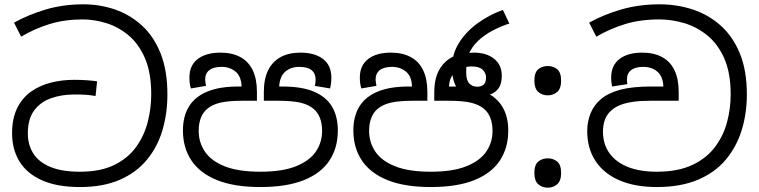

<svg xmlns="http://www.w3.org/2000/svg" viewBox="-20 -856 3518 890"><path d="M351 11Q244 11 174 -20.5Q104 -52 70 -108Q36 -164 36 -238Q36 -306 59 -353.5Q82 -401 122 -430Q162 -459 214 -472.5Q266 -486 323 -486Q355 -486 383 -484Q411 -482 430 -479L423 -411Q400 -415 379.5 -416.5Q359 -418 324 -418Q265 -418 216 -400.5Q167 -383 138 -343.5Q109 -304 109 -238Q109 -186 133.5 -146Q158 -106 211.5 -83Q265 -60 351 -60Q446 -60 510 -91.5Q574 -123 611.5 -175.5Q649 -228 665 -291.5Q681 -355 681 -418Q681 -519 652 -586Q623 -653 575.5 -692.5Q528 -732 472 -749Q416 -766 362 -766Q280 -766 210 -744.5Q140 -723 78 -686L45 -751Q111 -788 192 -812Q273 -836 367 -836Q442 -836 511.5 -812.5Q581 -789 636.5 -739Q692 -689 724 -609.5Q756 -530 756 -418Q756 -330 733 -252.5Q710 -175 661 -115.5Q612 -56 535 -22.5Q458 11 351 11Z M1186 11Q1066 11 986.5 -21Q907 -53 867.5 -112Q828 -171 828 -251Q828 -317 856 -362.5Q884 -408 941 -431.5Q998 -455 1084 -455H1107L1100 -452Q1099 -501 1072.5 -523.5Q1046 -546 1007 -546Q970 -546 950.5 -531Q931 -516 931 -487Q931 -482 932.5 -472.5Q934 -463 935 -458L865 -446Q861 -458 859.5 -470.5Q858 -483 858 -496Q858 -553 896.5 -582.5Q935 -612 1002 -612Q1056 -612 1094 -591.5Q1132 -571 1151.5 -530.5Q1171 -490 1171 -430V-389H1106Q1039 -389 1001 -380Q963 -371 940 -351Q921 -335 911 -309.5Q901 -284 901 -249Q901 -196 930 -153Q959 -110 1022 -85Q1085 -60 1187 -60Q1288 -60 1351 -85Q1414 -110 1443.5 -152.5Q1473 -195 1473 -249Q1473 -284 1463 -309.5Q1453 -335 1434 -351Q1411 -371 1373 -380Q1335 -389 1267 -389H1203V-430Q1203 -490 1223 -530.5Q1243 -571 1281 -591.5Q1319 -612 1373 -612Q1439 -612 1477.5 -582.5Q1516 -553 1516 -496Q1516 -483 1514.5 -470.5Q1513 -458 1510 -446L1439 -458Q1441 -463 1442 -472.5Q1443 -482 1443 -487Q1443 -516 1424 -531Q1405 -546 1367 -546Q1328 -546 1302 -523.5Q1276 -501 1274 -452L1270 -455H1290Q1378 -455 1434.5 -431.5Q1491 -408 1518.5 -362.5Q1546 -317 1546 -251Q1546 -170 1506.5 -111Q1467 -52 1387.5 -20.5Q1308 11 1186 11Z M1976 11Q1856 11 1776.5 -21Q1697 -53 1657.5 -112Q1618 -171 1618 -251Q1618 -317 1646 -362.5Q1674 -408 1731 -431.5Q1788 -455 1874 -455H1897L1890 -452Q1889 -501 1862.5 -523.5Q1836 -546 1797 -546Q1760 -546 1740.5 -531Q1721 -516 1721 -487Q1721 -482 1722.5 -472.5Q1724 -463 1725 -458L1655 -446Q1651 -458 1649.5 -470.5Q1648 -483 1648 -496Q1648 -553 1686.5 -582.5Q1725 -612 1792 -612Q1846 -612 1884 -591.5Q1922 -571 1941.5 -530.5Q1961 -490 1961 -430V-389H1897Q1829 -389 1791 -380Q1753 -371 1730 -351Q1711 -335 1701 -309.5Q1691 -284 1691 -249Q1691 -196 1720 -153Q1749 -110 1812 -85Q1875 -60 1977 -60Q2078 -60 2141 -85Q2204 -110 2233.5 -152.5Q2263 -195 2263 -249Q2263 -284 2253 -309.5Q2243 -335 2224 -351Q2201 -371 2163 -380Q2125 -389 2057 -389H1993V-430Q1993 -477 2006.5 -512Q2020 -547 2046 -570.5Q2072 -594 2107 -604L2129 -605Q2138 -607 2149.5 -609.5Q2161 -612 2177 -612Q2235 -612 2270.5 -583.5Q2306 -555 2306 -505Q2306 -467 2290.5 -446Q2275 -425 2248.5 -417Q2222 -409 2189 -409Q2145 -409 2120 -427Q2095 -445 2085 -475.5Q2075 -506 2075 -541V-543Q2075 -605 2107.5 -657Q2140 -709 2193.5 -748Q2247 -787 2311 -810L2341 -747Q2301 -734 2263 -714Q2225 -694 2195.5 -666Q2166 -638 2151 -601L2148 -586Q2144 -573 2142.5 -557Q2141 -541 2141 -520Q2141 -485 2155 -469.5Q2169 -454 2194 -454Q2209 -454 2221 -463Q2233 -472 2233 -498Q2233 -517 2217.5 -532.5Q2202 -548 2167 -548Q2137 -548 2113 -537Q2089 -526 2075.5 -505Q2062 -484 2061 -452L2055 -455H2086Q2170 -455 2225.5 -431Q2281 -407 2308.5 -361.5Q2336 -316 2336 -251Q2336 -170 2296.5 -111Q2257 -52 2177.5 -20.5Q2098 11 1976 11Z M2519 -414Q2493 -414 2475 -430Q2457 -446 2457 -482Q2457 -520 2475 -535Q2493 -550 2519 -550Q2545 -550 2563 -535Q2581 -520 2581 -482Q2581 -446 2563 -430Q2545 -414 2519 -414ZM2519 14Q2493 14 2475 -2Q2457 -18 2457 -54Q2457 -92 2475 -107Q2493 -122 2519 -122Q2545 -122 2563 -107Q2581 -92 2581 -54Q2581 -18 2563 -2Q2545 14 2519 14Z M3024 11Q2923 11 2850.5 -20.5Q2778 -52 2740 -110.5Q2702 -169 2702 -248Q2702 -292 2717.5 -330.5Q2733 -369 2765 -396Q2799 -425 2855 -440Q2911 -455 2999 -455H3055Q3053 -502 3027 -524Q3001 -546 2962 -546Q2925 -546 2905.5 -531Q2886 -516 2886 -487Q2886 -482 2886.5 -476.5Q2887 -471 2888 -466L2817 -455Q2816 -463 2814.5 -473Q2813 -483 2813 -496Q2813 -553 2851.5 -582.5Q2890 -612 2957 -612Q3011 -612 3049 -591.5Q3087 -571 3106.5 -530.5Q3126 -490 3126 -430V-389H2996Q2948 -389 2914 -384Q2880 -379 2857 -370Q2834 -361 2817 -347Q2794 -328 2784.5 -302.5Q2775 -277 2775 -246Q2775 -188 2805 -146Q2835 -104 2890.5 -82Q2946 -60 3024 -60Q3123 -60 3189.5 -91.5Q3256 -123 3295 -175.5Q3334 -228 3350.5 -291Q3367 -354 3367 -418Q3367 -519 3337 -586Q3307 -653 3258 -692.5Q3209 -732 3151 -749Q3093 -766 3037 -766Q2947 -766 2876.5 -744Q2806 -722 2744 -686L2711 -751Q2779 -789 2861 -812.5Q2943 -836 3038 -836Q3117 -836 3189.5 -812.5Q3262 -789 3319 -739Q3376 -689 3409 -609.5Q3442 -530 3442 -418Q3442 -330 3418 -252.5Q3394 -175 3344 -115.5Q3294 -56 3214.5 -22.5Q3135 11 3024 11Z"/></svg>

Font: hexsinhala15
Style: Book
Weight: 400
Designer: Jelle Bosma - Monotype Design Team
Foundry: Monotype Imaging Inc.
Version: Version 2.003